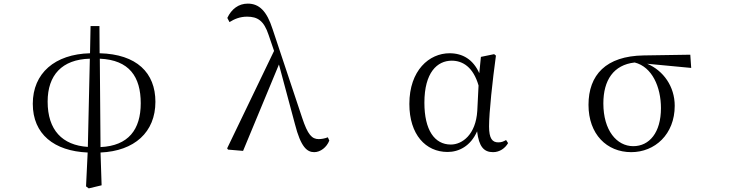

<svg xmlns="http://www.w3.org/2000/svg" viewBox="-20 -825 4040 1060"><path d="M465 -14C324 -23 243 -107 243 -264C243 -410 322 -497 476 -501ZM455 204 470 215 541 198 535 17C722 9 838 -95 838 -263C838 -423 735 -526 530 -531L529 -681H480L477 -531C283 -526 161 -421 161 -252C161 -84 279 9 464 17ZM531 -501C694 -494 757 -401 757 -255C757 -110 689 -20 535 -13Z M1715 15C1749 15 1784 -12 1798 -49L1790 -67C1773 -60 1753 -57 1740 -57C1702 -57 1679 -81 1648 -175L1485 -664C1453 -764 1411 -805 1348 -805C1297 -805 1258 -775 1235 -726L1247 -703C1274 -720 1305 -733 1344 -733C1402 -733 1437 -711 1463 -632L1493 -544L1234 -6L1239 1L1322 8L1520 -469L1608 -141C1641 -11 1676 15 1715 15Z M2451 14C2513 14 2578 -18 2614 -100C2624 -16 2651 15 2702 15C2739 15 2769 -7 2785 -35L2774 -52C2760 -44 2749 -39 2731 -39C2698 -39 2680 -60 2680 -127C2680 -204 2699 -380 2718 -518L2708 -526L2635 -511L2626 -421C2592 -497 2534 -531 2462 -531C2350 -531 2240 -437 2240 -251C2240 -82 2330 14 2451 14ZM2622 -353 2615 -213C2607 -82 2532 -27 2469 -27C2379 -27 2323 -107 2323 -258C2323 -425 2394 -490 2474 -490C2535 -490 2593 -454 2622 -353Z M3465 15C3595 15 3705 -83 3705 -241C3705 -347 3643 -435 3553 -473L3796 -450L3791 -523L3534 -519C3325 -516 3229 -411 3229 -246C3229 -84 3330 15 3465 15ZM3484 -480C3580 -456 3629 -345 3629 -228C3629 -93 3565 -18 3476 -18C3385 -18 3311 -105 3311 -254C3311 -382 3367 -467 3484 -480Z"/></svg>

Font: Harano Aji Mincho CN
Style: Regular
Weight: 400
Foundry: Masamichi Hosoda
Version: HaranoAjiMinchoCN-Regular version 20230610;ttx 4.39.4